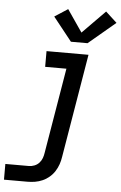

<svg xmlns="http://www.w3.org/2000/svg" viewBox="-79 -813 676 1071"><g transform="rotate(5 259.5 -277.0)"><path d="M-15 215V127H117Q132 127 147.5 121Q163 115 174 103Q185 91 190.5 76Q196 61 198 46L278 -432H159V-520H394L297 60Q294 81 287 101.5Q280 122 268 141Q256 160 238.5 175Q221 190 200.5 199Q180 208 159 211.5Q138 215 117 215ZM290 -584 185 -716 259 -764 344 -640 471 -769 534 -711 383 -584Z"/></g></svg>

Font: Iosevka SS04 Semibold
Style: Italic
Weight: 600
Italic angle: -9°
Monospace: yes
Designer: Belleve Invis
Foundry: Belleve Invis
Version: Version 19.0.0; ttfautohint (v1.8.4)